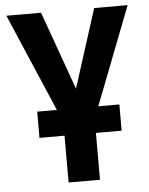

<svg xmlns="http://www.w3.org/2000/svg" viewBox="-52 -573 635 817"><g transform="rotate(-5 265.0 -165.0)"><path d="M452 -112H362L524 -530H381L274 -195L154 -530H6L185 -112H101V0H208V200H342V0H452Z"/></g></svg>

Font: Golos UI VF
Style: Regular
Weight: 400
Designer: A.Korolkova, Vitaly Kuzmin
Foundry: ParaType Ltd
Version: Version 2.000